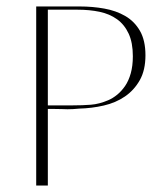

<svg xmlns="http://www.w3.org/2000/svg" viewBox="-20 -574 510 594"><path d="M92 0V-554H227Q266 -554 302.5 -547.5Q339 -541 367.5 -524.5Q396 -508 413 -478.5Q430 -449 430 -403Q430 -357 412.5 -326Q395 -295 366.5 -275.5Q338 -256 301 -247.5Q264 -239 225 -238Q206 -236 189 -236Q185 -236 172.5 -236.5Q160 -237 144 -237H128V0ZM128 -248H205Q235 -248 261 -250Q287 -252 315 -264Q329 -270 342.5 -281Q356 -292 367 -308Q378 -324 384.5 -347Q391 -370 391 -400Q391 -442 378 -470Q365 -498 342 -514.5Q319 -531 288 -537.5Q257 -544 220 -544H128Z"/></svg>

Font: UN Bangla Thin
Style: Regular
Weight: 100
Designer: Desinged by Rajon, Unicode developed by Rashed (IMGN)
Version: Version 2.000;March 19, 2023;FontCreator 14.0.0.2901 64-bit